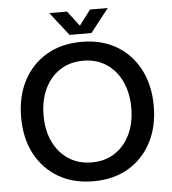

<svg xmlns="http://www.w3.org/2000/svg" viewBox="-60 -942 908 1014"><g transform="rotate(-5 394.5 -435.5)"><path d="M395 17Q289 17 210 -29Q131 -75 87 -158Q43 -241 43 -352Q43 -463 87 -546.5Q131 -630 210 -676Q289 -722 395 -722Q501 -722 579.5 -676Q658 -630 702 -546.5Q746 -463 746 -352Q746 -241 702 -158Q658 -75 579.5 -29Q501 17 395 17ZM395 -83Q465 -83 517 -117Q569 -151 598 -211.5Q627 -272 627 -352Q627 -432 598 -493Q569 -554 517 -588Q465 -622 395 -622Q325 -622 272.5 -588Q220 -554 191 -493Q162 -432 162 -352Q162 -272 191 -211.5Q220 -151 272.5 -117Q325 -83 395 -83ZM336 -764 239 -888H333L418 -777H371L455 -888H549L452 -764Z"/></g></svg>

Font: TikTok Sans 24pt Medium
Style: Regular
Weight: 500
Version: Version 4.000